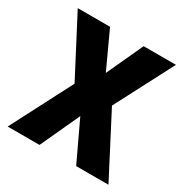

<svg xmlns="http://www.w3.org/2000/svg" viewBox="-132 -654 734 762"><g transform="rotate(30 234.5 -273.0)"><path d="M149 -280 10 -546H158L235 -379L312 -546H460L321 -279L466 0H318L233 -180L150 0H4Z"/></g></svg>

Font: Noto Sans Kannada Condensed
Style: Bold
Weight: 700
Width: 3
Designer: Jelle Bosma - Monotype Design Team
Foundry: Monotype Imaging Inc.
Version: Version 2.005; ttfautohint (v1.8.4.7-5d5b)